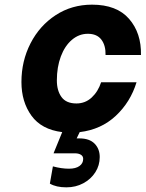

<svg xmlns="http://www.w3.org/2000/svg" viewBox="-20 -560 625 824"><path d="M433 -324Q434 -365 415 -390Q396 -415 357 -415Q319 -415 288.5 -389Q258 -363 241 -317.5Q224 -272 224 -215Q224 -171 244 -143.5Q264 -116 308 -116Q346 -116 373.5 -141.5Q401 -167 414 -207H566Q540 -122 477 -63Q414 -4 322 7L309 34H321Q364 34 386 56.5Q408 79 408 114Q408 150 389 179.5Q370 209 337.5 226.5Q305 244 265 244Q221 244 194 228L207 154Q244 164 276 164Q305 164 321 152.5Q337 141 337 122Q337 110 327 104Q317 98 302 98H210L211 95L247 7Q158 -4 115 -63.5Q72 -123 72 -208Q72 -298 111 -374Q150 -450 219 -495Q288 -540 375 -540Q481 -540 534 -479Q587 -418 585 -324Z"/></svg>

Font: Be Vietnam ExtraBold
Style: Italic
Weight: 800
Italic angle: -9.778°
Designer: Gabriel Lam
Foundry: TypeRant
Version: Version 3.000